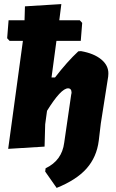

<svg xmlns="http://www.w3.org/2000/svg" viewBox="-20 -724 567 939"><path d="M20 4 92 -524H27L15 -537L22 -625H100L102 -693L280 -704L270 -625H370L382 -612L375 -524H256L232 -345H249Q309 -423 363 -473L376 -474Q439 -463 475 -433.5Q511 -404 510 -363L509 -349L473 -120L463 -36Q453 44 403.5 100Q354 156 257 195L201 115L203 99Q283 61 294 -26L328 -260L330 -270Q330 -292 313 -292Q278 -292 210 -182L201 -116L198 -7Z"/></svg>

Font: Alegreya Sans Black
Style: Italic
Weight: 900
Italic angle: -7°
Designer: Juan Pablo del Peral
Foundry: Huerta Tipografica
Version: Version 2.007